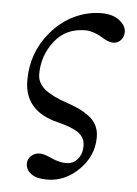

<svg xmlns="http://www.w3.org/2000/svg" viewBox="-47 -447 474 662"><g transform="rotate(5 190.5 -116.0)"><path d="M43 -158.2Q43 -252.9 102.5 -324.2Q137.7 -366.2 183.3 -388.2Q229 -410.2 277.3 -410.2Q317.9 -410.2 340.6 -392.1Q363.3 -374 363.3 -352.1Q363.3 -336.4 353 -324.5Q342.8 -312.5 326.2 -312.5Q309.1 -312.5 281.2 -330.6Q272 -336.4 256.3 -341.6Q240.7 -346.7 228.5 -346.7Q160.6 -346.7 122.1 -297.9Q82 -247.1 82 -182.6Q82 -152.3 107.4 -131.1Q132.8 -109.9 183.6 -92.8Q209.5 -84 227.3 -75.7Q245.1 -67.4 262.9 -54.4Q280.8 -41.5 289.8 -23.4Q298.8 -5.4 298.8 17.6Q298.8 82 250.5 129.9Q202.1 177.7 140.6 177.7Q122.1 177.7 106.4 173.8Q90.8 169.9 78.6 158.2Q66.4 146.5 66.4 128.4Q66.4 112.8 78.6 101.6Q90.8 90.3 108.4 90.3Q123 90.3 150.4 103Q176.3 115.2 201.2 115.2Q225.6 115.2 240.7 96.9Q255.9 78.6 255.9 52.2Q255.9 22.5 232.9 6.1Q210 -10.3 160.2 -22.5Q43 -50.8 43 -158.2Z"/></g></svg>

Font: Theano Old Style
Style: Regular
Weight: 400
Designer: Alexey Kryukov
Version: Version 2.00